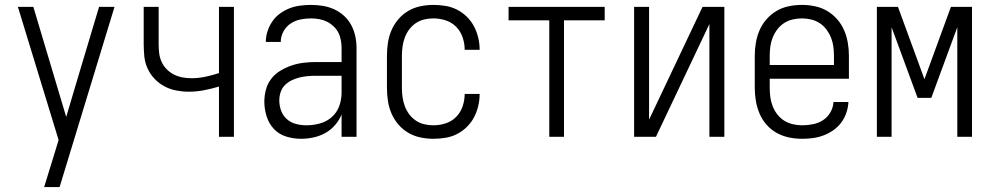

<svg xmlns="http://www.w3.org/2000/svg" viewBox="-20 -558 4040 783"><path d="M160 205Q168 178 176.5 151.5Q185 125 193 98L219 13L53 -530H116L250 -81L290 -216L384 -530H447L223 205Z M873 0V-205Q843 -196 812 -190Q781 -184 749 -184Q724 -184 698.5 -189Q673 -194 650.5 -206Q628 -218 610 -237Q592 -256 581.5 -279.5Q571 -303 568.5 -328.5Q566 -354 566 -379V-530H627V-379Q627 -361 629 -342.5Q631 -324 638.5 -307Q646 -290 659 -276.5Q672 -263 688.5 -254.5Q705 -246 723.5 -242.5Q742 -239 761 -239Q789 -239 817.5 -245Q846 -251 873 -260V-530H934V0Z M1208 8Q1177 8 1147.5 -1Q1118 -10 1097.5 -31.5Q1077 -53 1067.5 -83Q1058 -113 1058 -143Q1058 -168 1064.5 -192.5Q1071 -217 1086.5 -237Q1102 -257 1124 -270Q1146 -283 1169.5 -291Q1193 -299 1218 -302Q1243 -305 1268 -305H1373V-362Q1373 -378 1370 -394.5Q1367 -411 1359.5 -425.5Q1352 -440 1339.5 -451.5Q1327 -463 1312.5 -470Q1298 -477 1281.5 -480Q1265 -483 1248 -483Q1226 -483 1204.5 -478.5Q1183 -474 1164.5 -461.5Q1146 -449 1135.5 -429Q1125 -409 1125 -387H1064Q1064 -409 1071 -430.5Q1078 -452 1090.5 -470.5Q1103 -489 1121.5 -502.5Q1140 -516 1160.5 -524Q1181 -532 1203.5 -535Q1226 -538 1248 -538Q1273 -538 1297 -534Q1321 -530 1343 -520Q1365 -510 1383 -493.5Q1401 -477 1412.5 -455.5Q1424 -434 1429 -410Q1434 -386 1434 -362V0H1373V-91Q1363 -67 1346 -47.5Q1329 -28 1306.5 -15.5Q1284 -3 1258.5 2.5Q1233 8 1208 8ZM1230 -47Q1257 -47 1284.5 -54.5Q1312 -62 1333 -80.5Q1354 -99 1363.5 -125.5Q1373 -152 1373 -180V-249H1268Q1251 -249 1234.5 -247.5Q1218 -246 1201.5 -242Q1185 -238 1169.5 -230.5Q1154 -223 1142 -211Q1130 -199 1124.5 -182.5Q1119 -166 1119 -149Q1119 -127 1126.5 -106.5Q1134 -86 1150 -72Q1166 -58 1187 -52.5Q1208 -47 1230 -47Z M1747 8Q1721 8 1694.5 2.5Q1668 -3 1645 -16.5Q1622 -30 1604.5 -50.5Q1587 -71 1576.5 -95.5Q1566 -120 1562 -146.5Q1558 -173 1558 -200V-330Q1558 -357 1562 -383.5Q1566 -410 1576.5 -434.5Q1587 -459 1604.5 -479.5Q1622 -500 1645 -513.5Q1668 -527 1694.5 -532.5Q1721 -538 1747 -538Q1772 -538 1796.5 -534Q1821 -530 1843 -519Q1865 -508 1883 -490.5Q1901 -473 1912.5 -451.5Q1924 -430 1930 -405.5Q1936 -381 1936 -356Q1936 -356 1936 -355.5Q1936 -355 1936 -355H1875Q1875 -355 1875 -355.5Q1875 -356 1875 -356Q1875 -381 1866.5 -406Q1858 -431 1840 -449Q1822 -467 1797.5 -475Q1773 -483 1747 -483Q1728 -483 1709.5 -478.5Q1691 -474 1675.5 -463.5Q1660 -453 1648.5 -437.5Q1637 -422 1630.5 -404Q1624 -386 1621.5 -367.5Q1619 -349 1619 -330V-200Q1619 -181 1621.5 -162.5Q1624 -144 1630.5 -126Q1637 -108 1648.5 -92.5Q1660 -77 1675.5 -66.5Q1691 -56 1709.5 -51.5Q1728 -47 1747 -47Q1773 -47 1797.5 -55Q1822 -63 1840 -81Q1858 -99 1866.5 -124Q1875 -149 1875 -174Q1875 -174 1875 -174.5Q1875 -175 1875 -175H1936Q1936 -175 1936 -174.5Q1936 -174 1936 -174Q1936 -149 1930 -124.5Q1924 -100 1912.5 -78.5Q1901 -57 1883 -39.5Q1865 -22 1843 -11Q1821 0 1796.5 4Q1772 8 1747 8Z M2220 0V-475H2054V-530H2446V-475H2280V0Z M2566 0V-530H2627V-70L2845 -530H2934V0H2873V-460L2655 0Z M3251 8Q3224 8 3197.5 2.5Q3171 -3 3147.5 -16Q3124 -29 3106 -49.5Q3088 -70 3077.5 -95Q3067 -120 3062.5 -146.5Q3058 -173 3058 -200V-330Q3058 -357 3062.5 -383.5Q3067 -410 3077.5 -434.5Q3088 -459 3106 -479.5Q3124 -500 3147 -513.5Q3170 -527 3196.5 -532.5Q3223 -538 3250 -538Q3277 -538 3303.5 -532.5Q3330 -527 3353 -513.5Q3376 -500 3394 -479.5Q3412 -459 3422.5 -434.5Q3433 -410 3437.5 -383.5Q3442 -357 3442 -330V-237H3119V-200Q3119 -181 3121.5 -162Q3124 -143 3131 -125Q3138 -107 3150 -91.5Q3162 -76 3178 -66Q3194 -56 3213 -51.5Q3232 -47 3251 -47Q3273 -47 3295.5 -51.5Q3318 -56 3336.5 -68Q3355 -80 3366.5 -100Q3378 -120 3379 -142H3440Q3439 -120 3431.5 -98Q3424 -76 3410.5 -58Q3397 -40 3378.5 -27Q3360 -14 3339 -6Q3318 2 3296 5Q3274 8 3251 8ZM3381 -293V-330Q3381 -349 3378.5 -368Q3376 -387 3369 -404.5Q3362 -422 3350.5 -437.5Q3339 -453 3323 -463.5Q3307 -474 3288 -478.5Q3269 -483 3250 -483Q3231 -483 3212 -478.5Q3193 -474 3177 -463.5Q3161 -453 3149.5 -437.5Q3138 -422 3131 -404.5Q3124 -387 3121.5 -368Q3119 -349 3119 -330V-293Z M3556 0V-530H3642L3750 -235L3858 -530H3944V0H3884V-447L3778 -159H3722L3616 -447V0Z"/></svg>

Font: Iosevka Term Light
Style: Regular
Weight: 300
Monospace: yes
Designer: Belleve Invis
Foundry: Belleve Invis
Version: Version 9.0.1; ttfautohint (v1.8.3)